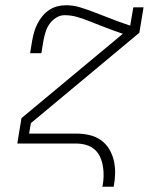

<svg xmlns="http://www.w3.org/2000/svg" viewBox="-20 -548 640 733"><path d="M371 165Q375 145 375.5 125.5Q376 106 373 87.5Q370 69 362.5 52Q355 35 341.5 23Q328 11 309.5 5.5Q291 0 272 0H46L62 -97L449 -419L412 -432Q390 -440 367 -449Q344 -458 321.5 -467Q299 -476 275.5 -483Q252 -490 226 -490Q210 -490 194.5 -480.5Q179 -471 169 -456.5Q159 -442 154 -426Q149 -410 146 -394L138 -345H95L103 -394Q106 -410 110.5 -426Q115 -442 123 -457.5Q131 -473 142 -486.5Q153 -500 168 -510Q183 -520 199.5 -524Q216 -528 232 -528Q259 -528 284 -520.5Q309 -513 332.5 -504Q356 -495 379.5 -486Q403 -477 426 -468L477 -450L489 -520H528L512 -423L98 -78L91 -38H271Q297 -38 321 -32.5Q345 -27 364.5 -13.5Q384 0 396.5 20.5Q409 41 414.5 65Q420 89 419.5 114Q419 139 414 165Z"/></svg>

Font: Iosevka Etoile Extralight
Style: Italic
Weight: 200
Italic angle: -9°
Designer: Belleve Invis
Foundry: Belleve Invis
Version: Version 22.1.2; ttfautohint (v1.8.4)